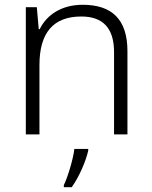

<svg xmlns="http://www.w3.org/2000/svg" viewBox="-20 -613 636 803"><path d="M326 -593C236 -593 175 -550 146 -491H142L134 -583H88V-51H145V-341C145 -476 203 -544 320 -544C409 -544 457 -497 457 -395V-51H513V-399C513 -533 447 -593 326 -593ZM349 17V10H291C286 53 263 129 247 161V170H280C312 125 339 61 349 17Z"/></svg>

Font: Noto Sans Tamil UI Light
Style: Regular
Weight: 300
Designer: Jelle Bosma - Monotype Design Team
Foundry: Monotype Imaging Inc.
Version: Version 2.004